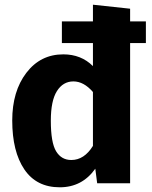

<svg xmlns="http://www.w3.org/2000/svg" viewBox="-20 -779 648 816"><path d="M533 -688H600V-596H533V0H393L385 -62Q329 17 234 17Q135 17 83.5 -59Q32 -135 32 -267Q32 -391 92 -469.5Q152 -548 249 -548Q325 -548 375 -498V-596H243V-688H375V-759L533 -742ZM283 -99Q338 -99 375 -159V-388Q336 -433 292 -433Q248 -433 222 -392Q196 -351 196 -266Q196 -173 218.5 -136Q241 -99 283 -99Z"/></svg>

Font: Fira Sans
Style: Bold
Weight: 700
Designer: bBox Type GmbH & Carrois Corporate GbR & Edenspiekermann AG
Foundry: bBox Type GmbH & Carrois Corporate GbR & Edenspiekermann AG
Version: Version 4.301;PS 004.301;hotconv 1.0.88;makeotf.lib2.5.64775